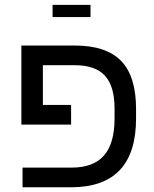

<svg xmlns="http://www.w3.org/2000/svg" viewBox="-20 -791 649 811"><path d="M463.9 -333Q463.9 -425.8 423.8 -470.7Q382.8 -515.6 295.9 -515.6Q251 -515.6 161.1 -515.6Q161.1 -473.6 161.1 -347.7Q190.4 -347.7 280.3 -347.7Q280.3 -326.2 280.3 -264.6Q227.5 -264.6 70.3 -264.6Q70.3 -278.3 70.3 -297.9Q70.3 -356.4 70.3 -473.6Q70.3 -504.9 70.3 -598.6Q127 -598.6 296.9 -598.6Q427.7 -598.6 491.2 -534.2Q554.7 -468.8 554.7 -331.1Q554.7 -317.4 554.7 -291Q554.7 0 280.3 0Q211.9 0 75.2 0Q75.2 -20.5 75.2 -83Q127 -83 282.2 -83Q375 -83 419.9 -134.8Q463.9 -186.5 463.9 -290Q463.9 -304.7 463.9 -333ZM202.1 -770.5Q242.2 -770.5 362.3 -770.5Q362.3 -757.8 362.3 -718.8Q322.3 -718.8 202.1 -718.8Q202.1 -732.4 202.1 -770.5Z"/></svg>

Font: Noto Sans Hebrew DECATHLON 
Style: Regular
Weight: 400
Designer: Monotype Design team
Version: Version 1.03 uh